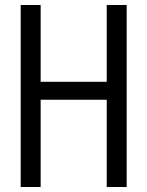

<svg xmlns="http://www.w3.org/2000/svg" viewBox="-20 -750 590 770"><path d="M63 0V-730H143V-422H408V-730H488V0H408V-350H143V0Z"/></svg>

Font: M PLUS Code Latin SemiExpanded
Style: Regular
Weight: 400
Width: 6
Designer: Coji Morishita
Foundry: UNDERFOREST DESIGN
Version: Version 1.002; ttfautohint (v1.8.3)